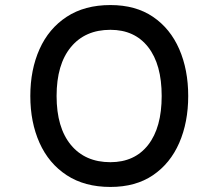

<svg xmlns="http://www.w3.org/2000/svg" viewBox="-20 -730 865 760"><path d="M417 10Q315 10 244 -36.5Q173 -83 136.5 -164.5Q100 -246 100 -350Q100 -454 136.5 -535.5Q173 -617 244 -663.5Q315 -710 417 -710Q517 -710 585.5 -663.5Q654 -617 689.5 -535.5Q725 -454 725 -350Q725 -246 689.5 -164.5Q654 -83 585.5 -36.5Q517 10 417 10ZM417 -88Q513 -88 566.5 -156.5Q620 -225 620 -350Q620 -475 566.5 -543.5Q513 -612 417 -612Q317 -612 260.5 -543.5Q204 -475 204 -350Q204 -225 260.5 -156.5Q317 -88 417 -88Z"/></svg>

Font: Lexend Zetta
Style: Regular
Weight: 400
Designer: Bonnie Shaver-Troup, Thomas Jockin
Foundry: Lexend
Version: Version 1.007